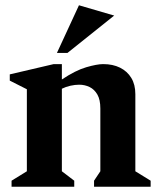

<svg xmlns="http://www.w3.org/2000/svg" viewBox="-20 -709 607 729"><path d="M23.9 0V-22.9L82 -58.7V-370.1L17.1 -402.9V-426.6L183.9 -465.6H214.9V-407.2Q266.1 -441.5 307.1 -453.6Q348.1 -465.6 371.7 -465.6Q408.4 -465.6 435.7 -452.1Q463.1 -438.5 478.5 -413.2Q493.9 -387.9 493.9 -351.6V-58.7L552 -22.9V0H337.1V-22.9L361 -58.7V-297.1Q361 -330.3 349.8 -349.9Q338.5 -369.6 320.3 -378.5Q302 -387.4 280.9 -387.4Q264.9 -387.4 247.4 -383.5Q229.9 -379.6 214.9 -372.1V-58.7L261.9 -22.9V0ZM196.1 -507.9 279.8 -689 413.6 -649.9 236 -507.9Z"/></svg>

Font: Ancizar Serif Light
Style: Regular
Weight: 300
Designer: Cesar Puertas, Viviana Monsalve, Julian Moncada, Julian Prieto, Jose Castro, Felipe Aragon, Mariel Hernandez, Sara Alarc
Version: Version 8.100